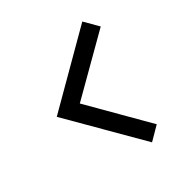

<svg xmlns="http://www.w3.org/2000/svg" viewBox="-170 -862 990 1024"><g transform="rotate(-30 325.0 -350.0)"><path d="M475 -722 547 -650 245 -350 545 -49 475 22 103 -350Z"/></g></svg>

Font: Monoikos Medium
Style: Regular
Weight: 500
Designer: Brian Krent
Version: Version 0.088